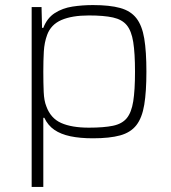

<svg xmlns="http://www.w3.org/2000/svg" viewBox="-20 -538 677 758"><path d="M105 200V-510H144L146 -428H151Q166 -467 196.5 -486.5Q227 -506 266 -512Q305 -518 347 -518Q413 -518 454.5 -506.5Q496 -495 518.5 -466Q541 -437 549.5 -386Q558 -335 558 -255Q558 -176 549.5 -124.5Q541 -73 518.5 -44Q496 -15 454.5 -3.5Q413 8 347 8Q296 8 258 0Q220 -8 194.5 -25.5Q169 -43 155 -73H151V200ZM331 -34Q390 -34 426 -41.5Q462 -49 480.5 -71.5Q499 -94 506 -138Q513 -182 513 -255Q513 -328 506 -372Q499 -416 480.5 -438.5Q462 -461 426 -469Q390 -477 331 -477Q264 -477 222.5 -459Q181 -441 166 -400Q155 -370 153 -334.5Q151 -299 151 -255Q151 -210 152.5 -175Q154 -140 163 -118Q180 -71 221.5 -52.5Q263 -34 331 -34Z"/></svg>

Font: Saira SemiExpanded ExtraLight
Style: Regular
Weight: 250
Width: 6
Designer: Hector Gatti with collaboration of the Omnibus-Type team
Foundry: Omnibus-Type
Version: Version 1.101